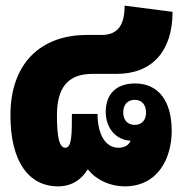

<svg xmlns="http://www.w3.org/2000/svg" viewBox="-20 -646 674 681"><path d="M186 15C234 15 269 -9 290 -44H293C322 -7 372 15 422 15C542 15 589 -87 589 -182C589 -289 541 -350 459 -350C390 -350 355 -310 355 -249C355 -191 392 -149 443 -147C438 -133 424 -122 400 -122C354 -122 326 -169 326 -242H235C235 -172 235 -122 212 -122C190 -122 182 -160 182 -237C182 -333 219 -384 308 -384H394C521 -384 592 -466 592 -604L422 -626C422 -561 401 -522 340 -522H288C125 -522 17 -422 17 -237C17 -74 81 15 186 15ZM458 -203C433 -203 417 -220 417 -247C417 -275 433 -292 458 -292C482 -292 498 -275 498 -247C498 -219 482 -203 458 -203Z"/></svg>

Font: Noto Sans Thai Looped Condensed Black
Style: Regular
Weight: 900
Width: 3
Designer: Sasikarn Vongin, Ben Mitchell
Foundry: The Fontpad Ltd
Version: Version 1.001